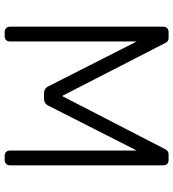

<svg xmlns="http://www.w3.org/2000/svg" viewBox="20 -760 740 820"><g transform="rotate(90 390.0 -350.0)"><path d="M432 -188 623 -564V-22Q623 -12 629 -6Q635 0 645 0H663Q673 0 679.5 -6Q686 -12 686 -22V-677Q686 -688 680 -694Q674 -700 663 -700H639Q625 -700 618 -687L390 -245L163 -687Q157 -700 142 -700H117Q107 -700 100.5 -694Q94 -688 94 -677V-22Q94 -12 100.5 -6Q107 0 117 0H135Q145 0 151 -6Q157 -12 157 -22V-564L348 -188Q357 -168 379 -168H401Q423 -168 432 -188Z"/></g></svg>

Font: Rubik
Style: Regular
Weight: 300
Designer: Hubert & Fischer
Foundry: Hubert & Fischer
Version: Version 1.100